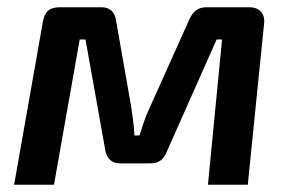

<svg xmlns="http://www.w3.org/2000/svg" viewBox="-20 -510 804 530"><path d="M668 -490H551C526 -490 513 -479 502 -455L392 -210C380 -185 374 -162 365 -136H351C350 -164 346 -187 342 -216L301 -450C298 -475 285 -490 260 -490H146C116 -490 103 -478 98 -448L19 0H129L200 -401H216L270 -99C273 -75 286 -59 312 -59H394C420 -59 432 -70 442 -95L578 -401H593L554 0H664L709 -445C712 -473 696 -490 668 -490Z"/></svg>

Font: Exo 2 Semi Bold
Style: Italic
Weight: 600
Italic angle: -8°
Designer: Natanael Gama
Version: Version 1.001;PS 001.001;hotconv 1.0.88;makeotf.lib2.5.64775